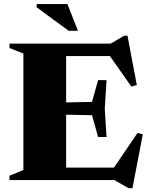

<svg xmlns="http://www.w3.org/2000/svg" viewBox="-20 -904 750 964"><path d="M515 -501.5 506 -358.5 515 -216H472.5L442 -325.5L232.5 -329.5V-388L442 -392.5L472.5 -501.5ZM667 -477 639.5 -469.5 511 -652 571.5 -622.5H203.5V-685H535.5L604 -725H620ZM534.5 -36.5 670.5 -236.5 697 -230 645 41H625.5L554 0H203.5V-62.5H583ZM27.5 0V-21.5L97.5 -50.5V-635L27.5 -663V-685H312V0ZM371.5 -749.5H324.5L164 -867.5V-883.5H318.5Z"/></svg>

Font: Newsreader 36pt ExtraBold
Style: Regular
Weight: 800
Designer: Hugues Gentile
Foundry: Production Type
Version: Version 1.003